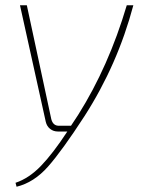

<svg xmlns="http://www.w3.org/2000/svg" viewBox="-20 -500 551 730"><path d="M462 -480H487Q427 -254 301 -58Q216 73 162.5 133.5Q109 194 43 210L39 195Q90 178 135.5 131Q181 84 236 0H200Q183 0 170.5 -10Q158 -20 154 -37L56 -480H82L175 -47Q182 -20 207 -22H250L277 -63Q393 -247 462 -480Z"/></svg>

Font: Exo 2.0 Thin
Style: Italic
Weight: 250
Italic angle: -8°
Designer: Natanael Gama
Version: Version 1.001;PS 001.001;hotconv 1.0.70;makeotf.lib2.5.58329